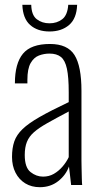

<svg xmlns="http://www.w3.org/2000/svg" viewBox="-20 -770 411 799"><path d="M146 9Q111 9 85 -7Q59 -23 44.5 -51.5Q30 -80 30 -117Q30 -154 39.5 -181.5Q49 -209 74 -233Q99 -257 145.5 -283.5Q192 -310 266 -345V-386Q266 -449 258.5 -484Q251 -519 233.5 -533Q216 -547 186 -547Q163 -547 142 -539Q121 -531 107.5 -507.5Q94 -484 94 -438V-423H42Q42 -506 75.5 -546.5Q109 -587 188 -587Q261 -587 290 -541Q319 -495 319 -392V-101Q319 -93 319.5 -70.5Q320 -48 320.5 -27Q321 -6 322 0H276Q274 -21 271 -44Q268 -67 267 -77Q254 -41 222 -16Q190 9 146 9ZM159 -35Q184 -35 204 -46.5Q224 -58 240 -76.5Q256 -95 266 -116V-306Q213 -278 177.5 -258Q142 -238 121.5 -220Q101 -202 92 -179.5Q83 -157 83 -125Q83 -73 107 -54Q131 -35 159 -35ZM186 -639Q136 -639 105.5 -666Q75 -693 73 -750H110Q111 -707 133 -690Q155 -673 186 -673Q217 -673 239 -690Q261 -707 264 -750H301Q299 -693 267.5 -666Q236 -639 186 -639Z"/></svg>

Font: Oswald ExtraLight
Style: Regular
Weight: 250
Designer: Vernon Adams
Foundry: Vernon Adams
Version: Version 4.103;gftools[0.9.33.dev8+g029e19f]